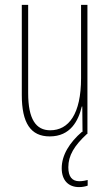

<svg xmlns="http://www.w3.org/2000/svg" viewBox="-20 -547 448 784"><path d="M259 136C259 88 283 48 335 0H337V-527H311V-228C311 -82 261 -15 185 -15C127 -15 95 -60 95 -167V-527H69V-159C69 -45 105 10 183 10C268 10 300 -54 314 -112H316L317 -8L315 -9C264 35 232 86 232 140C232 189 259 217 303 217C317 217 330 214 338 211V188C332 190 316 193 304 193C274 193 259 174 259 136Z"/></svg>

Font: Noto Sans Devanagari UI ExtraCondensed Thin
Style: Regular
Weight: 100
Width: 2
Designer: Jelle Bosma - Monotype Design Team
Foundry: Monotype Imaging Inc.
Version: Version 2.004